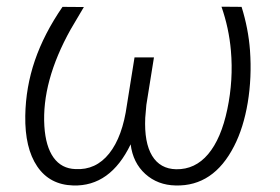

<svg xmlns="http://www.w3.org/2000/svg" viewBox="-20 -549 844 579"><path d="M232.9 -527.8 192.9 -460Q105.5 -303.2 113.8 -168.5Q117.7 -106.9 141.6 -73.7Q165.5 -40.5 207.5 -39.1Q269 -35.6 309.3 -86.2Q349.6 -136.7 362.8 -232.9L385.7 -376H444.3L421.4 -232.9L418 -193.8Q414.6 -119.1 438.7 -79.3Q462.9 -39.6 511.2 -38.6Q568.4 -37.6 607.7 -84.2Q647 -130.9 665.5 -219.5Q684.1 -308.1 676.3 -396.5Q670.4 -464.4 647.9 -528.8L708.5 -528.3Q729 -462.9 733.9 -397Q739.7 -315.4 727.1 -239.5Q714.4 -163.6 686 -108.4Q624 13.2 509.8 10.3Q455.6 9.3 418.2 -24.4Q380.9 -58.1 374 -113.8Q312.5 13.7 200.7 10.3Q129.9 8.3 92.3 -47.1Q54.7 -102.5 56.2 -199.7Q57.6 -286.1 85.2 -366.7Q112.8 -447.3 168.5 -528.3Z"/></svg>

Font: RobotoInd Light
Style: Italic
Weight: 300
Italic angle: -12°
Designer: Google
Version: Version 2.001151; 2014